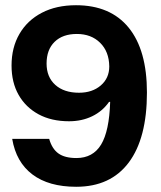

<svg xmlns="http://www.w3.org/2000/svg" viewBox="-20 -705 615 735"><path d="M271.7 10Q166.7 10 104.2 -37.1Q41.7 -84.2 26.7 -173.3H168.3Q179.2 -135 203.8 -117.5Q228.3 -100 272.5 -100Q335.8 -100 367.1 -151.7Q398.3 -203.3 401.7 -315H397.5Q372.5 -279.2 332.9 -260Q293.3 -240.8 244.2 -240.8Q176.7 -240.8 127.5 -267.5Q78.3 -294.2 51.3 -341.7Q24.2 -389.2 24.2 -454.2Q24.2 -523.3 54.6 -575.4Q85 -627.5 140.4 -656.2Q195.8 -685 270.8 -685Q402.5 -685 472.5 -599.2Q542.5 -513.3 542.5 -350.8Q542.5 -175.8 472.9 -82.9Q403.3 10 271.7 10ZM282.5 -350Q333.3 -350 365.8 -377.9Q398.3 -405.8 398.3 -450.8Q397.5 -507.5 363.3 -541.2Q329.2 -575 274.2 -575Q220 -575 189.2 -545Q158.3 -515 158.3 -461.7Q158.3 -410 191.7 -380Q225 -350 282.5 -350Z"/></svg>

Font: Funnel Display Light
Style: Bold
Weight: 700
Version: Version 1.000